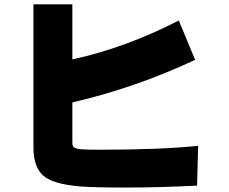

<svg xmlns="http://www.w3.org/2000/svg" viewBox="-20 -803 1040 872"><path d="M131.8 -132.8V-783.2H308.6V-533.2Q550.8 -585.9 792 -710L866.2 -531.2Q592.8 -403.3 308.6 -337.9V-159.2Q308.6 -145.5 311 -139.2Q313.5 -132.8 329.6 -127.9Q345.7 -123 433.6 -123Q706.1 -123 879.9 -140.6L875 40Q701.2 48.8 553.7 48.8Q406.2 48.8 345.7 43.9Q217.8 33.2 174.8 -6.8Q131.8 -46.9 131.8 -132.8Z"/></svg>

Font: GenEi M Gothic v2 Black
Style: Regular
Weight: 900
Version: Version 2.0